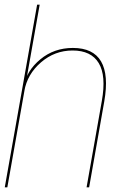

<svg xmlns="http://www.w3.org/2000/svg" viewBox="-24 -805 530 825"><path d="M-3.5 0H7.5L146.5 -785H135.5ZM348 0H359L424 -369Q444 -483.5 410.2 -541.2Q376.5 -599 289 -599Q208.5 -599 149.5 -550.2Q90.5 -501.5 79 -436.5L80.5 -413.5Q93 -486 152 -537Q211 -588 288 -588Q367.5 -588 400.2 -534Q433 -480 413.5 -371Z"/></svg>

Font: Anybody UltraCondensed Thin Thin
Style: Italic
Weight: 250
Italic angle: -10°
Version: Version 1.111